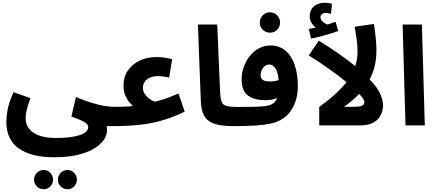

<svg xmlns="http://www.w3.org/2000/svg" viewBox="-20 -910 3155 1393"><path d="M26 -28Q26 -63 35.5 -115.5Q45 -168 78 -241L201 -198Q184 -151 175 -117.5Q166 -84 166 -52Q166 14 222.5 52.5Q279 91 385 91Q495 91 557.5 70.5Q620 50 620 10Q620 -7 592.5 -24Q565 -41 498 -65L531 -206Q617 -170 686.5 -152.5Q756 -135 810 -135Q848 -135 864 -115.5Q880 -96 880 -67Q880 -36 859 -15.5Q838 5 800 5H754Q756 15 756 22.5Q756 30 756 37Q756 70 733.5 104Q711 138 664 167Q617 196 544.5 213.5Q472 231 372 231Q209 231 117.5 168Q26 105 26 -28ZM470 463Q441 463 420.5 442.5Q400 422 400 394Q400 365 420.5 344Q441 323 470 323Q498 323 518 344Q538 365 538 394Q538 422 518 442.5Q498 463 470 463ZM297 463Q268 463 247.5 442.5Q227 422 227 394Q227 365 247.5 344Q268 323 297 323Q325 323 345 344Q365 365 365 394Q365 422 345 442.5Q325 463 297 463Z M800 5 810 -135Q857 -135 882.5 -136Q908 -137 921 -138.5Q934 -140 943 -141Q933 -151 917 -170Q901 -189 888.5 -219Q876 -249 876 -291Q876 -352 907.5 -398Q939 -444 993 -470Q1047 -496 1114 -496Q1174 -496 1229 -480L1207 -347Q1187 -352 1165 -355Q1143 -358 1126 -358Q1077 -358 1047 -335Q1017 -312 1017 -274Q1017 -245 1033.5 -223.5Q1050 -202 1071 -188.5Q1092 -175 1105 -172Q1139 -181 1161.5 -188Q1184 -195 1209 -204.5Q1234 -214 1275 -232L1320 -100Q1235 -59 1155.5 -36Q1076 -13 990 -4Q904 5 800 5Z M1674 5Q1581 5 1530.5 -14Q1480 -33 1459.5 -73Q1439 -113 1437 -176L1416 -732H1556L1577 -243Q1579 -197 1587 -174Q1595 -151 1617.5 -143Q1640 -135 1684 -135Q1722 -135 1738.5 -115.5Q1755 -96 1755 -67Q1755 -36 1734 -15.5Q1713 5 1674 5Z M1675 5 1685 -134Q1768 -134 1818.5 -135Q1869 -136 1897.5 -139.5Q1926 -143 1940 -148.5Q1954 -154 1964 -161Q1972 -167 1978.5 -176Q1985 -185 1990 -198Q1949 -183 1905 -183Q1826 -183 1779.5 -216.5Q1733 -250 1733 -335Q1733 -379 1748 -422.5Q1763 -466 1791 -501.5Q1819 -537 1857 -558.5Q1895 -580 1941 -580Q2009 -580 2053.5 -540.5Q2098 -501 2119.5 -434Q2141 -367 2141 -287Q2141 -216 2120 -163.5Q2099 -111 2070 -81Q2046 -56 2015 -39Q1984 -22 1939.5 -12.5Q1895 -3 1830.5 1Q1766 5 1675 5ZM1871 -362Q1871 -319 1938 -319Q1970 -319 2002 -329Q1997 -384 1979 -413Q1961 -442 1933 -442Q1909 -442 1890 -419.5Q1871 -397 1871 -362ZM1939 -673Q1908 -673 1886.5 -694Q1865 -715 1865 -746Q1865 -777 1886.5 -799Q1908 -821 1939 -821Q1969 -821 1990.5 -799Q2012 -777 2012 -746Q2012 -715 1990.5 -694Q1969 -673 1939 -673Z M2574 -536Q2574 -586 2566.5 -634.5Q2559 -683 2553 -716L2693 -736Q2696 -715 2700.5 -682.5Q2705 -650 2708 -613.5Q2711 -577 2711 -544Q2711 -425 2662 -334Q2720 -273 2739.5 -227Q2759 -181 2759 -147Q2759 -109 2742.5 -75Q2726 -41 2689 -20.5Q2652 0 2590 0H2296V-134Q2428 -229 2494 -314Q2440 -358 2370 -408Q2300 -458 2220 -508L2293 -615Q2377 -563 2442.5 -517Q2508 -471 2557 -430Q2574 -480 2574 -536ZM2476 -135H2541Q2592 -135 2608 -144Q2624 -153 2624 -168Q2624 -188 2586 -229Q2541 -181 2476 -135ZM2237 -630 2220 -700Q2252 -706 2271 -710Q2253 -723 2240 -744Q2227 -765 2227 -790Q2227 -826 2243 -848Q2259 -870 2284 -880Q2309 -890 2336 -890Q2365 -890 2389 -882L2381 -810Q2371 -812 2361 -814Q2351 -816 2339 -816Q2326 -816 2315.5 -807.5Q2305 -799 2305 -787Q2305 -767 2321.5 -752.5Q2338 -738 2355 -732Q2387 -741 2414 -752L2434 -685Q2396 -671 2341.5 -655.5Q2287 -640 2237 -630Z M2922 0 2901 -732H3041L3062 0Z"/></svg>

Font: Noto IKEA Arabic
Style: Bold
Weight: 700
Designer: Monotype Design Team
Foundry: Monotype Imaging Inc.
Version: Version 1.200